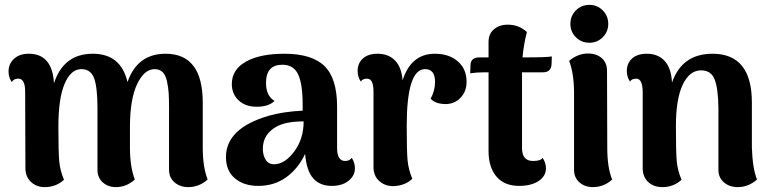

<svg xmlns="http://www.w3.org/2000/svg" viewBox="-20 -751 3159 786"><path d="M810 -146Q810 -68 830 -16Q795 15 751 15Q717 15 694.5 -4.5Q672 -24 672 -56V-309Q672 -347 670.5 -370Q669 -393 663.5 -418.5Q658 -444 645.5 -456Q633 -468 613 -468Q571 -468 542 -408Q513 -348 512 -238V-146Q512 -68 532 -16Q497 15 455 15Q422 15 400.5 -4.5Q379 -24 379 -56V-309Q379 -392 365.5 -430Q352 -468 313 -468Q270 -468 244.5 -408Q219 -348 219 -233Q219 -128 222.5 -90.5Q226 -53 242 -15Q209 15 163 15Q129 15 106.5 -6.5Q84 -28 84 -63L83 -376Q83 -429 55 -429Q36 -429 28 -415Q15 -435 15 -458Q15 -490 37.5 -510.5Q60 -531 98 -531Q194 -531 201 -410Q240 -531 360 -531Q475 -531 502 -415Q542 -531 658 -531Q810 -531 810 -331Z M1420 -105Q1433 -85 1433 -62Q1433 -32 1407 -11Q1381 10 1338 10Q1290 10 1262.5 -20.5Q1235 -51 1229 -121Q1201 -61 1152 -25.5Q1103 10 1037 10Q978 10 941.5 -21Q905 -52 905 -108Q905 -226 1080 -277Q1139 -294 1219 -298V-323Q1219 -407 1200.5 -446.5Q1182 -486 1136 -486Q1069 -486 1069 -412Q1069 -358 1104 -338Q1080 -314 1031 -314Q984 -314 956.5 -340.5Q929 -367 929 -407Q929 -466 986.5 -498.5Q1044 -531 1144 -531Q1257 -531 1308.5 -480.5Q1360 -430 1360 -314V-145Q1360 -92 1393 -92Q1411 -92 1420 -105ZM1109 -79Q1150 -83 1186.5 -133.5Q1223 -184 1223 -254Q1149 -254 1111 -232Q1056 -201 1056 -142Q1056 -114 1069 -95Q1082 -76 1109 -79Z M1760 -531Q1818 -531 1854 -500Q1890 -469 1890 -416Q1890 -377 1866 -351.5Q1842 -326 1806 -325Q1762 -325 1743 -347Q1761 -380 1761 -416Q1761 -468 1720 -468Q1645 -468 1645 -235Q1645 -132 1648.5 -94.5Q1652 -57 1668 -19Q1637 10 1589 11Q1556 11 1532.5 -10Q1509 -31 1509 -67V-376Q1509 -429 1483 -429Q1464 -429 1457 -417Q1444 -437 1444 -460Q1444 -492 1465.5 -511.5Q1487 -531 1526 -531Q1570 -531 1597 -503.5Q1624 -476 1628 -422Q1663 -531 1760 -531Z M2119 -516Q2221 -516 2239 -520L2238 -488Q2236 -455 2203 -455H2117V-426V-145Q2117 -92 2162 -92Q2194 -92 2201 -105Q2215 -85 2215 -62Q2215 -30 2185 -10Q2155 10 2105 10Q2045 10 2012.5 -28Q1980 -66 1980 -133V-455H1965Q1931 -455 1905 -451L1906 -484Q1907 -516 1942 -516H1980V-580Q1980 -612 2002 -631Q2024 -650 2059 -650Q2104 -650 2137 -620Q2124 -570 2119 -516Z M2393 -576Q2360 -576 2337.5 -598.5Q2315 -621 2315 -653Q2315 -686 2337.5 -708.5Q2360 -731 2393 -731Q2425 -731 2447.5 -708.5Q2470 -686 2470 -653Q2470 -621 2447.5 -598.5Q2425 -576 2393 -576ZM2466 -146Q2466 -65 2486 -16Q2452 15 2407 15Q2374 15 2352 -4.5Q2330 -24 2330 -56V-371Q2330 -449 2310 -502Q2346 -532 2387 -532Q2422 -532 2443.5 -513Q2465 -494 2465 -461Z M3058 -146Q3061 -60 3079 -16Q3044 15 3000 15Q2966 15 2943.5 -4.5Q2921 -24 2921 -56V-309Q2920 -389 2905.5 -426Q2891 -463 2850 -463Q2803 -463 2775 -404.5Q2747 -346 2747 -235Q2747 -128 2750.5 -90.5Q2754 -53 2770 -15Q2737 15 2692 15Q2656 15 2633.5 -6Q2611 -27 2611 -63V-376Q2610 -429 2585 -429Q2566 -429 2559 -417Q2546 -437 2546 -460Q2546 -492 2567.5 -511.5Q2589 -531 2628 -531Q2674 -531 2701 -501.5Q2728 -472 2731 -413Q2772 -531 2897 -531Q3058 -531 3058 -331Z"/></svg>

Font: Arima Koshi Bold
Style: Regular
Weight: 700
Designer: Joana Correia and Natanael Gama
Foundry: NDISCOVER
Version: Version 1.019;PS 001.019;hotconv 1.0.88;makeotf.lib2.5.64775